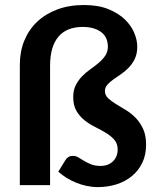

<svg xmlns="http://www.w3.org/2000/svg" viewBox="-20 -756 642 784"><path d="M323 -735.5Q381.5 -735.5 423 -718.5Q464.5 -701.5 490.5 -676Q516.5 -650.5 528.5 -621Q540.5 -591.5 540.5 -566Q540.5 -537 530.8 -516.5Q521 -496 506.2 -480.5Q491.5 -465 474.5 -453.5Q457.5 -442 442.8 -431.5Q428 -421 418.2 -409.8Q408.5 -398.5 408.5 -384Q408.5 -367.5 421 -355.5Q433.5 -343.5 452 -332Q470.5 -320.5 492.5 -307.5Q514.5 -294.5 533 -275.8Q551.5 -257 564 -230.5Q576.5 -204 576.5 -165.5Q576.5 -123 560.8 -90.8Q545 -58.5 518 -36.5Q491 -14.5 455.2 -3.2Q419.5 8 379.5 8Q356.5 8 334 3.2Q311.5 -1.5 290.8 -10Q270 -18.5 251.5 -30Q233 -41.5 218 -55L247 -102Q252 -110.5 259.5 -115Q267 -119.5 278.5 -119.5Q290 -119.5 300.5 -113Q311 -106.5 323.5 -99Q336 -91.5 352 -85Q368 -78.5 390.5 -78.5Q422 -78.5 441.2 -97.2Q460.5 -116 460.5 -146Q460.5 -169.5 447 -185Q433.5 -200.5 413.5 -212.8Q393.5 -225 369.8 -236.8Q346 -248.5 326 -264.2Q306 -280 292.5 -302.5Q279 -325 279 -359.5Q279 -388 289.5 -408.5Q300 -429 315.8 -445Q331.5 -461 349.8 -473.8Q368 -486.5 383.8 -500Q399.5 -513.5 410 -529Q420.5 -544.5 420.5 -565.5Q420.5 -582 414.8 -596.8Q409 -611.5 396.5 -622.2Q384 -633 364.5 -639.5Q345 -646 317.5 -646Q252 -646 218.2 -605.8Q184.5 -565.5 184.5 -488V0H61V-492Q61 -545 79 -589.5Q97 -634 131 -666.5Q165 -699 213.5 -717.2Q262 -735.5 323 -735.5Z"/></svg>

Font: Lato 2
Style: Bold
Weight: 700
Designer: Lukasz Dziedzic with Adam Twardoch and Botio Nikoltchev
Foundry: tyPoland Lukasz Dziedzic
Version: Version 2.015; 2015-08-06; http://www.latofonts.com/